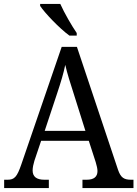

<svg xmlns="http://www.w3.org/2000/svg" viewBox="-20 -951 695 971"><path d="M331 -771H368V-784C342 -822 305 -886 285 -931H183V-921C206 -886 281 -807 331 -771ZM1 0H227V-42H205C164 -42 145 -58 145 -89C145 -103 149 -122 154 -138L188 -239H429L464 -131C469 -114 473 -98 473 -86C473 -57 455 -42 418 -42H397V0H655V-42H644C607 -42 591 -52 577 -92L369 -714H292L88 -120C66 -56 53 -42 18 -42H1ZM206 -289 269 -479C288 -536 301 -579 310 -623C320 -579 336 -529 355 -470L412 -289Z"/></svg>

Font: Noto Serif Thai SemiCondensed
Style: Regular
Weight: 400
Width: 4
Designer: Monotype Design Team
Foundry: Monotype Imaging Inc.
Version: Version 2.002